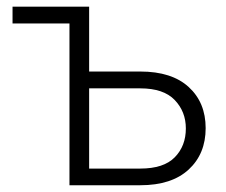

<svg xmlns="http://www.w3.org/2000/svg" viewBox="-20 -548 670 568"><path d="M17.1 -528.3H243.7V-336.4H395Q488.3 -336.4 538.3 -290.5Q588.4 -244.6 588.4 -168.9Q588.4 -92.8 538.1 -46.4Q487.8 0 395 0H185.5V-478.5H17.1ZM243.7 -286.6V-49.3H395Q464.4 -49.3 497.1 -82.8Q529.8 -116.2 529.8 -168Q529.8 -217.8 496.8 -252.2Q463.9 -286.6 395 -286.6Z"/></svg>

Font: Roboto Web
Style: Light
Weight: 300
Designer: Google
Version: Version 1.200310; 2013